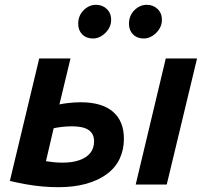

<svg xmlns="http://www.w3.org/2000/svg" viewBox="-20 -767 851 798"><path d="M222 11Q189 11 155.5 8Q122 5 88.5 -1Q55 -7 21 -15L143 -524H273L227 -333Q241 -336 256.5 -338Q272 -340 287 -341Q302 -342 315 -342Q403 -342 449 -303Q495 -264 495 -190Q495 -144 477 -106.5Q459 -69 423.5 -43Q388 -17 337.5 -3Q287 11 222 11ZM240 -91Q281 -91 310.5 -101.5Q340 -112 355.5 -131.5Q371 -151 371 -180Q371 -211 348.5 -226.5Q326 -242 279 -242Q258 -242 237 -239.5Q216 -237 203 -234L171 -97Q185 -95 202 -93Q219 -91 240 -91ZM544 0 669 -524H799L673 0ZM578 -607Q550 -607 533 -624Q516 -641 516 -668Q516 -702 538.5 -724.5Q561 -747 590 -747Q617 -747 635 -729.5Q653 -712 653 -685Q653 -663 641.5 -645.5Q630 -628 613 -617.5Q596 -607 578 -607ZM367 -607Q339 -607 322 -624Q305 -641 305 -668Q305 -702 327.5 -724.5Q350 -747 379 -747Q406 -747 424 -729.5Q442 -712 442 -685Q442 -663 430.5 -645.5Q419 -628 402 -617.5Q385 -607 367 -607Z"/></svg>

Font: Ubuntu Sans
Style: Bold Italic
Weight: 700
Italic angle: -13.5°
Designer: Dalton Maag Ltd
Foundry: Dalton Maag Ltd
Version: Version 1.006